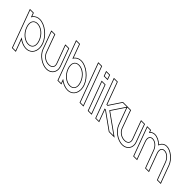

<svg xmlns="http://www.w3.org/2000/svg" viewBox="73 -2245 3898 3898"><g transform="rotate(45 2021.5 -296.5)"><path d="M-40.9 -490.6C-12 -546.5 42.7 -582.5 115 -583C260 -583 438.7 -440 496 -282C555 -122 483.7 21 337.4 20C264.6 20 183.6 -15.8 113.6 -71.7L201.2 166L216 206H136L121.2 166L-44 -282L-140.2 -543L-155 -583H-75L-60.2 -543ZM36 -282C83.9 -152 200.2 -59 307.9 -60C416.9 -60 465.3 -151 416 -282C368.4 -411 254.9 -502 144.5 -503C35.5 -503 -11.6 -411 36 -282ZM-37.4 -524.4 -64.5 -598H-176.5L125.5 221H237.5L144.7 -30.6C208 10.6 273.8 35 337.3 35C363.3 35.2 387.6 31 409.4 23.1C519.5 -17 560.9 -149.4 510.1 -287.1C450.9 -450.4 268.5 -598 114.9 -598C49.3 -597.5 -3.5 -569.4 -37.4 -524.4ZM50.1 -287.2C38.1 -319.5 32.6 -349 32.5 -374.6C32.3 -445.6 71.9 -488 144.4 -488C246.7 -487.1 356 -401.3 401.9 -276.8C414.5 -243.4 420.3 -213.3 420.3 -187.4C420.5 -116.7 380.5 -75 307.8 -75C208.5 -74.1 96.4 -161.6 50.1 -287.2Z M474.8 -543 461.4 -582H542.4L556.1 -542L678.7 -207C710.4 -121 800.2 -59 892.9 -60C986.9 -60 1031.4 -121 998.7 -207L874.8 -543L861.4 -582H942.4L956.1 -542L1078.7 -207C1122.9 -87 1049.7 21 922.4 20C796.4 20 644.7 -85 598.7 -207ZM460.6 -538 584.6 -201.8C633 -73.3 789.4 35 922.3 35C948.9 35.2 973.8 30.9 995.9 22.8C1087.5 -10.9 1130.7 -109.1 1092.8 -212.2L970.3 -547L953.1 -597H840.4L860.6 -538L984.6 -201.7C991.3 -184 994.3 -168.2 994.3 -154.2C994.4 -107 961 -75 892.8 -75C806.5 -74.1 722.2 -132.4 692.8 -212.2L570.3 -547L553.1 -597H440.4Z M1146.4 -281 970.1 -759 955.3 -799H1035.3L1050.1 -759L1149 -490.9C1178 -546.8 1232.7 -582.5 1305 -583C1450 -583 1628.7 -440 1686.4 -281C1745.4 -121 1673.7 21 1527.4 20C1454.6 20 1373.7 -15.5 1303.7 -71.2L1322.6 -20L1337.4 20H1257.4L1242.6 -20ZM1226.4 -281C1274.3 -151 1390.2 -59 1497.9 -60C1606.9 -60 1655.7 -150 1606.4 -281C1558.4 -411 1444.9 -502 1334.5 -503C1225.5 -503 1178.1 -412 1226.4 -281ZM933.8 -814 1246.9 35H1358.9L1334.8 -30.3C1396.5 9.9 1464 35 1527.3 35C1553.6 35.2 1578.2 31 1600.2 22.9C1709.8 -17.3 1751.1 -148.7 1700.5 -286.1C1640.9 -450.4 1458.5 -598 1304.9 -598C1239.4 -597.5 1186.5 -569.6 1152.5 -524.7L1045.8 -814ZM1240.4 -286.2C1228.3 -319.2 1222.6 -349.2 1222.5 -375C1222.2 -446.2 1261.9 -488 1334.4 -488C1436.6 -487.1 1546 -401.3 1592.3 -275.8C1604.9 -242.4 1610.6 -212.4 1610.6 -186.6C1610.7 -116.3 1570.6 -75 1497.8 -75C1398.4 -74.1 1286.7 -160.7 1240.4 -286.2Z M1605.1 -759 1590.3 -799H1670.3L1685.1 -759L1957.6 -20L1972.4 20H1892.4L1877.6 -20ZM1568.8 -814 1881.9 35H1993.9L1680.8 -814Z M1899.3 -707H1859.3L1829.8 -787H1869.8H1870.8H1910.8L1940.3 -707H1900.3ZM1919.8 -543 1905 -583H1985L1999.8 -543L2192.6 -20L2207.4 20H2127.4L2112.6 -20ZM1848.8 -692H1961.8L1921.2 -802H1808.3ZM1883.5 -598 2116.9 35H2228.9L1995.5 -598Z M2359.1 -242H2325.8L2407.6 -20L2422.4 20H2342.4L2327.6 -20L2245.8 -242L2216.3 -322L2055.1 -759L2040.3 -799H2120.3L2135.1 -759L2296.3 -322H2329.6L2496.1 -572L2504 -583H2619L2573.4 -514L2418 -282L2744.9 -49L2841.4 20H2726.4L2710.3 9ZM2354.3 -227 2701.7 21.3 2721.7 35H2888.1L2753.6 -61.2L2438.6 -285.8L2585.9 -505.7L2646.9 -598H2496.3L2483.7 -580.6L2321.6 -337H2306.7L2130.8 -814H2018.8L2331.9 35H2443.9L2347.3 -227Z M2649.8 -543 2636.4 -582H2717.4L2731.1 -542L2853.7 -207C2885.4 -121 2975.2 -59 3067.9 -60C3161.9 -60 3206.4 -121 3173.7 -207L3049.8 -543L3036.4 -582H3117.4L3131.1 -542L3253.7 -207C3297.9 -87 3224.7 21 3097.4 20C2971.4 20 2819.7 -85 2773.7 -207ZM2635.6 -538 2759.6 -201.8C2808 -73.3 2964.4 35 3097.3 35C3123.9 35.2 3148.8 30.9 3170.9 22.8C3262.5 -10.9 3305.7 -109.1 3267.8 -212.2L3145.3 -547L3128.1 -597H3015.4L3035.6 -538L3159.6 -201.7C3166.3 -184 3169.3 -168.2 3169.3 -154.2C3169.4 -107 3136 -75 3067.8 -75C2981.5 -74.1 2897.2 -132.4 2867.8 -212.2L2745.3 -547L2728.1 -597H2615.4Z M3628.5 -479.5C3645.1 -540.3 3692.7 -582.4 3760 -583C3872 -583 4013.4 -468 4057.8 -345L4177.6 -20L4193.7 21H4114.7L4099 -19L3977.8 -345C3943.1 -439 3865.9 -502 3789.5 -503C3714 -503 3683.5 -439.8 3717.1 -346.8L3717.8 -345L3732.5 -305L3837.6 -20L3853.7 21H3774.7L3759 -19L3652.6 -305H3652.5L3637.8 -345C3603.1 -439 3525.9 -502 3449.5 -503C3373.5 -503 3343.1 -439 3377.8 -345L3392.5 -305L3497.6 -20L3512.4 20H3432.4L3417.6 -20L3312.5 -305L3297.8 -345L3224.8 -543L3210 -583H3290L3304.8 -543L3310.6 -527.3C3334.5 -561.3 3372.3 -582.6 3420 -583C3488.1 -583 3567.1 -540.5 3628.5 -479.5ZM3621.9 -506.3C3560.9 -560.8 3487.7 -598 3419.9 -598C3377.6 -597.6 3341.5 -581.7 3315.8 -556.5L3300.5 -598H3188.5L3421.9 35H3533.9L3391.8 -350.2C3382.8 -374.8 3378.6 -396.9 3378.5 -415.3C3378.4 -462.4 3402.5 -488 3449.4 -488C3517.4 -487.1 3590.6 -429.6 3623.7 -339.8C3628.9 -325.8 3633.1 -314.5 3638.9 -298.9C3675 -201.8 3709.4 -109.3 3745 -13.6L3764.5 36H3875.8L3851.6 -25.3L3731.9 -350.1L3731.2 -351.9C3722.5 -375.9 3718.6 -397.4 3718.5 -415.4C3718.4 -462.4 3742.5 -488 3789.4 -488C3857.4 -487.1 3930.6 -429.6 3963.7 -339.8L4085 -13.6L4104.5 36H4215.8L4191.6 -25.3L4071.9 -350.1C4025.7 -478.3 3880.8 -598 3759.9 -598C3694.1 -597.4 3644.7 -559.6 3621.9 -506.3Z"/></g></svg>

Font: Nordica Plus
Style: NordicaClassicLightOpOblOl
Weight: 300
Version: Version 1.01